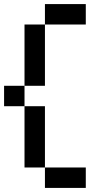

<svg xmlns="http://www.w3.org/2000/svg" viewBox="-20 -920 540 940"><path d="M0 -400V-500H100V-400ZM100 -100V-400H200V-100ZM100 -500V-800H200V-500ZM200 -100H400V0H200ZM200 -800V-900H400V-800Z"/></svg>

Font: Galmuri9 Regular
Style: Regular
Weight: 400
Designer: Lee Minseo (quiple)
Version: Version 2.399;hotconv 1.1.1;makeotfexe 2.6.0 DEVELOPMENT